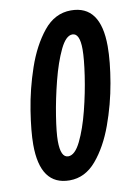

<svg xmlns="http://www.w3.org/2000/svg" viewBox="-84 -778 591 843"><g transform="rotate(-10 212.0 -357.0)"><path d="M424 -541Q424 -724 292 -724Q220 -724 169.5 -661.5Q119 -599 87.5 -507Q56 -415 41.5 -323Q27 -231 27 -172Q27 10 158 10Q227 10 277 -49Q327 -108 359.5 -197.5Q392 -287 408 -380Q424 -473 424 -541ZM136 -169Q136 -207 147.5 -280Q159 -353 179 -431.5Q199 -510 225 -564.5Q251 -619 280 -619Q313 -619 313 -547Q313 -505 302 -430.5Q291 -356 271.5 -279Q252 -202 226 -148.5Q200 -95 170 -95Q136 -95 136 -169Z"/></g></svg>

Font: Noto Sans Display Condensed
Style: Bold Italic
Weight: 700
Width: 3
Designer: Monotype Design team
Foundry: Monotype Imaging Inc.
Version: 1.000